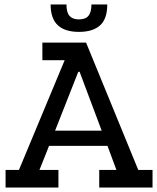

<svg xmlns="http://www.w3.org/2000/svg" viewBox="-20 -841 704 861"><path d="M425 0V-79H502L462 -187H200L157 -79H242V0H5V-79H65L270 -571H170V-650H366L600 -79H664V0ZM337 -519H331L227 -255H436ZM461 -821Q461 -756 428.5 -727Q396 -698 334 -698Q271 -698 239 -728Q207 -758 207 -821H278Q278 -785 292 -769.5Q306 -754 333 -754Q364 -754 377 -770.5Q390 -787 390 -821Z"/></svg>

Font: Zilla Slab Medium
Style: Regular
Weight: 500
Designer: Typotheque.com
Foundry: Typotheque type foundry
Version: Version 1.1; 2017